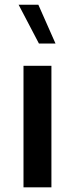

<svg xmlns="http://www.w3.org/2000/svg" viewBox="-20 -806 322 826"><path d="M145 -785.6H60.1L147.5 -618.7H218.8ZM81.1 0H201.2V-522.9H81.1Z"/></svg>

Font: Estedad SemiBold
Style: Regular
Weight: 600
Designer: Amin Abedi
Version: Version 7.3